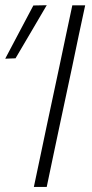

<svg xmlns="http://www.w3.org/2000/svg" viewBox="-30 -734 360 754"><path d="M103 0Q115.5 -60.5 127.5 -116Q139.5 -171.5 153 -237.5L203 -472Q217.5 -540 229.2 -596.5Q241 -653 254 -713H304.5Q291.5 -653 279.5 -596.5Q267.5 -540 253.5 -472L203.5 -237.5Q189.5 -171.5 177.8 -116Q166 -60.5 153.5 0ZM-9.5 -503.5Q19 -557 46.2 -609Q73.5 -661 101 -712.5L153.5 -713.5Q122.5 -660.5 92.2 -609Q62 -557.5 31 -505Z"/></svg>

Font: Commissioner ExtraLight
Style: Italic
Weight: 200
Italic angle: -12°
Designer: Kostas Bartsokas
Foundry: Kostas Bartsokas
Version: Version 1.000; ttfautohint (v1.8.3)